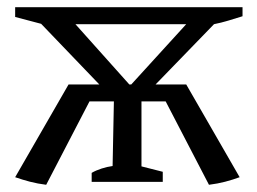

<svg xmlns="http://www.w3.org/2000/svg" viewBox="-20 -504 711 532"><path d="M283 -241 94 -438 22 -457V-484H652V-459Q633 -453 613 -447Q593 -441 573 -437L383 -241ZM108 8Q84 5 63 -0.5Q42 -6 22 -13L170 -270L243 -252ZM234 0V-25Q246 -32 261.5 -37Q277 -42 292 -44L296 -245H372V-43L431 -28V0ZM187 -223 170 -270H496L485 -223ZM559 8 424 -252 496 -270 644 -13Q625 -6 604 -0.5Q583 5 559 8ZM341 -267 496 -437H189Z"/></svg>

Font: Piazzolla 24pt
Style: Regular
Weight: 400
Designer: Juan Pablo del Peral
Foundry: Huerta Tipografica
Version: Version 2.005